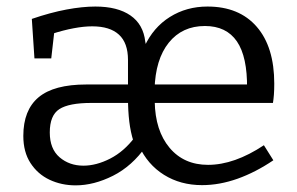

<svg xmlns="http://www.w3.org/2000/svg" viewBox="-20 -557 909 587"><path d="M85.3 -378.5 77.3 -499.2Q134.3 -518.7 183.3 -527.9Q232.3 -537 271.5 -537Q339.5 -537 378.9 -509.7Q418.3 -482.5 424.2 -429.2L428.7 -407.7L421.5 -414.5Q448.7 -473.5 499.5 -505.2Q550.3 -537 614.3 -537Q711.3 -537 764.9 -475.2Q818.5 -413.5 818.5 -301.2Q818.5 -282.5 817.4 -267.5Q816.2 -252.5 814.5 -242.3H443.2L452.2 -262.5L453 -247Q454.5 -157.5 498.4 -105.2Q542.2 -53 616 -53Q696.5 -53 786.8 -113L815.7 -67Q761.5 -30.3 706.3 -10.6Q651 9 597.8 9Q531.8 9 481.4 -22.5Q431 -54 405 -111L426.5 -109.8Q383.8 -49 325.4 -19.6Q267 9.7 211.3 9.7Q168 9.7 131.6 -7.4Q95.3 -24.5 73.3 -58.4Q51.3 -92.2 51.3 -141.5Q51.3 -220.5 98 -259.6Q144.8 -298.7 243.8 -298.7H381L371.3 -283.7V-373.8Q371.3 -425.8 343.6 -451.1Q316 -476.5 262 -476.5Q236.3 -476.5 205.1 -470.6Q174 -464.8 136.7 -452.8L146.7 -466L136.7 -378.5ZM387.8 -126Q379.3 -152.7 375.3 -185.1Q371.3 -217.5 371.3 -259.5L381 -242.3H259.2Q190.7 -242.3 161.5 -223.4Q132.2 -204.5 132.2 -152Q132.2 -101.7 162.2 -76.1Q192.2 -50.5 235 -50.5Q274.5 -50.5 317 -72.2Q359.5 -94 392.5 -138ZM452.5 -283.5 442.7 -298.7H745L735.3 -286.5Q736.5 -383.3 704.3 -430.4Q672 -477.5 606.5 -477.5Q537 -477.5 496 -426.5Q455 -375.5 452.5 -283.5Z"/></svg>

Font: Bitter Thin
Style: Regular
Weight: 100
Designer: Sol Matas, and Bitter project Authors
Foundry: Sol Matas
Version: Version 2.002